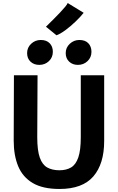

<svg xmlns="http://www.w3.org/2000/svg" viewBox="-20 -1240 778 1268"><path d="M373 8Q262.5 8 196.2 -31.2Q130 -70.5 100.2 -142Q70.5 -213.5 70.5 -311.5L72 -743H228L226 -334Q226 -246.5 242.8 -199.2Q259.5 -152 292.2 -133.8Q325 -115.5 372.5 -115.5Q418 -115.5 449.5 -134.2Q481 -153 497.2 -200.5Q513.5 -248 513.5 -334V-743H668V-309Q668 -158 596.5 -75Q525 8 373 8ZM239.5 -811.5Q204 -811.5 181.5 -832.8Q159 -854 159 -889.5Q159 -926 185.8 -951Q212.5 -976 249 -976Q287.5 -976 308.2 -954.2Q329 -932.5 329 -898Q329 -861 303 -836.2Q277 -811.5 239.5 -811.5ZM494.5 -811.5Q459.5 -811.5 436.8 -832.8Q414 -854 414 -889.5Q414 -926 441 -951Q468 -976 504 -976Q543 -976 563.5 -954.2Q584 -932.5 584 -898Q584 -861 558 -836.2Q532 -811.5 494.5 -811.5ZM353 -1007 283.5 -1063.5Q287.5 -1067.5 302.2 -1082Q317 -1096.5 337 -1116.5Q357 -1136.5 376.8 -1157.5Q396.5 -1178.5 410.5 -1195.2Q424.5 -1212 427 -1220L532.5 -1155.5Q511 -1128 478.2 -1096.8Q445.5 -1065.5 411.5 -1040.5Q377.5 -1015.5 353 -1007Z"/></svg>

Font: Merriweather Sans
Style: Bold
Weight: 700
Designer: Eben Sorkin
Foundry: Eben Sorkin
Version: Version 1.008; ttfautohint (v1.7.19-72a1) -l 8 -r 50 -G 200 